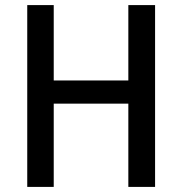

<svg xmlns="http://www.w3.org/2000/svg" viewBox="-20 -734 715 754"><path d="M589 0H484V-327H191V0H87V-714H191V-418H484V-714H589Z"/></svg>

Font: Noto Sans Malayalam SemiCondensed Medium
Style: Regular
Weight: 500
Width: 4
Designer: Jelle Bosma - Monotype Design Team
Foundry: Monotype Imaging Inc.
Version: Version 2.104; ttfautohint (v1.8.4.7-5d5b)